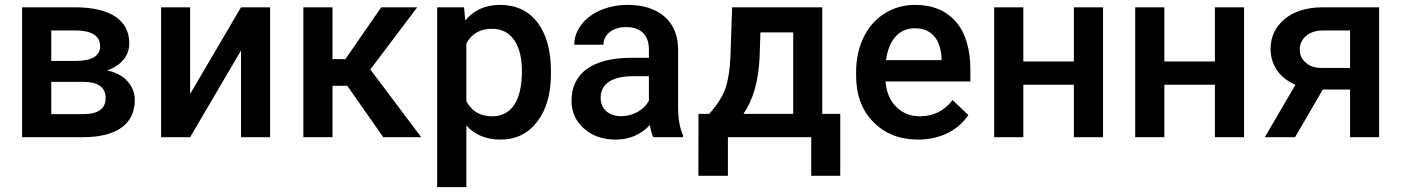

<svg xmlns="http://www.w3.org/2000/svg" viewBox="-20 -558 5701 781"><path d="M317.4 0C453.6 0 528.3 -52.7 528.3 -150.9C528.3 -180.7 518.1 -206.1 498 -228C478 -250 450.7 -264.2 416 -271.5C475.1 -292.5 505.9 -333 505.9 -381.8C505.9 -476.1 428.7 -528.3 284.2 -528.3H69.8V0ZM188.5 -434.1H291.5C355.5 -432.6 387.2 -411.1 387.2 -369.6C387.2 -330.1 353.5 -310.1 286.1 -310.1H188.5ZM316.9 -225.1C378.9 -225.1 409.7 -203.1 409.7 -159.2C409.7 -115.7 379.4 -93.8 318.4 -93.8H188.5V-225.1Z M753.4 -175.8V-528.3H635.3V0H753.4L960.4 -352.5V0H1078.6V-528.3H960.4Z M1539.1 0H1693.4L1486.3 -275.4L1677.2 -528.3H1530.8L1384.8 -317.4H1332.5V-528.3H1213.9V0H1332.5V-209H1392.6Z M2221.2 -266.1C2221.2 -351.6 2203.1 -418 2166.5 -466.3C2129.9 -514.2 2079.1 -538.1 2014.6 -538.1C1954.6 -538.1 1907.2 -517.1 1872.6 -474.6L1867.7 -528.3H1758.3V203.1H1877V-47.4C1911.6 -9.3 1958 9.8 2016.1 9.8C2078.6 9.8 2128.4 -14.6 2165.5 -63.5C2202.6 -111.8 2221.2 -177.2 2221.2 -258.8ZM2103 -269C2103 -145.5 2058.1 -85 1982.4 -85C1933.6 -85 1898.4 -105.5 1877 -146.5V-380.9C1897.9 -420.9 1933.1 -440.9 1981.4 -440.9C2020.5 -440.9 2050.8 -425.3 2071.8 -394.5C2092.8 -363.8 2103 -321.8 2103 -269Z M2758.3 0V-8.3C2745.1 -36.6 2738.3 -74.7 2738.3 -122.1V-360.4C2737.3 -416.5 2718.3 -460.4 2681.6 -491.7C2645 -522.5 2595.7 -538.1 2533.7 -538.1C2493.2 -538.1 2456.1 -530.8 2423.3 -516.6C2390.1 -502.4 2363.8 -482.4 2344.7 -457.5C2325.7 -432.1 2315.9 -404.8 2315.9 -376H2434.6C2434.6 -397 2443.4 -414.1 2460.4 -427.7C2477.5 -440.9 2500 -447.8 2526.9 -447.8C2589.4 -447.8 2619.6 -412.1 2619.6 -357.4V-322.8H2546.9C2391.1 -322.8 2304.7 -260.7 2304.7 -147.9C2304.7 -103.5 2321.3 -65.9 2355 -35.6C2388.7 -5.4 2431.6 9.8 2484.9 9.8C2539.6 9.8 2585.9 -9.8 2623.5 -49.3C2627.4 -26.4 2631.8 -10.3 2637.2 0ZM2506.8 -85.4C2456.1 -85.4 2423.3 -114.7 2423.3 -160.2C2423.3 -216.3 2467.8 -248 2555.7 -248H2619.6V-148.4C2609.4 -129.4 2593.8 -113.8 2573.2 -102.5C2552.2 -91.3 2530.3 -85.4 2506.8 -85.4Z M2821.3 -94.7 2820.8 157.2H2940.9V0H3279.8V157.2H3397.9V-94.7H3324.7V-528.3H2958L2951.2 -326.2C2948.7 -274.9 2942.4 -232.4 2931.2 -199.7C2919.9 -166.5 2897.5 -131.3 2864.7 -94.7ZM3003.9 -94.7C3043.5 -151.4 3065.4 -228 3069.8 -325.2L3073.2 -426.3H3206.5V-94.7Z M3715.3 9.8C3803.2 9.8 3876.5 -26.9 3918.9 -89.8L3855 -150.9C3820.8 -106.9 3776.4 -85 3722.2 -85C3683.6 -85 3651.4 -97.7 3626 -123C3600.1 -148.4 3585.4 -183.1 3582 -226.6H3927.2V-274.4C3927.2 -358.4 3907.7 -423.3 3868.7 -469.2C3829.1 -515.1 3773.4 -538.1 3701.7 -538.1C3656.2 -538.1 3615.2 -526.4 3578.6 -503.4C3542 -480.5 3513.2 -448.2 3493.2 -406.7C3472.7 -365.2 3462.4 -317.9 3462.4 -265.1V-250.5C3462.4 -171.9 3485.8 -108.9 3532.7 -61.5C3579.1 -14.2 3640.1 9.8 3715.3 9.8ZM3701.2 -442.9C3767.1 -442.9 3804.7 -401.9 3810.1 -322.3V-313.5H3584C3595.2 -395 3636.2 -442.9 3701.2 -442.9Z M4466.8 -528.3H4348.1V-308.1H4142.6V-528.3H4023.9V0H4142.6V-213.4H4348.1V0H4466.8Z M5040.5 -528.3H4921.9V-308.1H4716.3V-528.3H4597.7V0H4716.3V-213.4H4921.9V0H5040.5Z M5358.9 -528.3C5294.4 -527.8 5243.2 -511.7 5205.6 -480.5C5167.5 -448.7 5148.4 -408.7 5148.4 -359.4C5148.4 -293.5 5184.6 -240.7 5249.5 -213.4L5125 0H5248L5360.8 -193.8H5471.7V0H5589.8V-528.3ZM5267.1 -356.4C5267.1 -378.9 5275.9 -397.5 5293 -412.1C5310.1 -426.8 5333.5 -434.1 5362.3 -434.1H5471.7V-281.7H5355C5329.1 -281.7 5308.1 -288.6 5292 -302.7C5275.4 -316.4 5267.1 -334.5 5267.1 -356.4Z"/></svg>

Font: Roboto Medium
Style: Regular
Weight: 500
Designer: Google
Version: Version 2.137; 2017